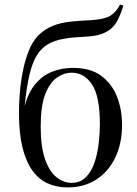

<svg xmlns="http://www.w3.org/2000/svg" viewBox="-20 -806 601 840"><path d="M505 -786 520 -782Q510 -749 497 -722Q484 -695 464 -679Q448 -666 423 -657Q398 -648 360 -646Q344 -645 314 -643Q284 -641 258 -636Q217 -629 188 -611.5Q159 -594 139.5 -561Q120 -528 108 -475Q96 -422 88 -345L138 -284L81 -312Q96 -388 128.5 -430.5Q161 -473 205 -491Q249 -509 298 -509Q377 -509 424 -473.5Q471 -438 492.5 -381.5Q514 -325 514 -260Q514 -178 484 -116Q454 -54 400.5 -20Q347 14 276 14Q228 14 189 -3.5Q150 -21 122 -59.5Q94 -98 78.5 -160Q63 -222 63 -312Q63 -325 64 -355Q65 -385 69 -424Q73 -463 82 -504.5Q91 -546 106 -584Q121 -622 145 -648Q165 -670 195 -685.5Q225 -701 265 -708Q296 -713 330 -715Q364 -717 383 -718Q439 -722 464 -738Q489 -754 505 -786ZM294 -488Q260 -488 229 -466.5Q198 -445 178 -394Q158 -343 158 -252Q158 -163 177.5 -108.5Q197 -54 228 -30Q259 -6 293 -6Q332 -6 356.5 -31.5Q381 -57 394 -96.5Q407 -136 412 -180.5Q417 -225 417 -263Q417 -385 382.5 -436.5Q348 -488 294 -488Z"/></svg>

Font: Playfair Display
Style: Regular
Weight: 400
Designer: Claus Eggers Sørensen
Foundry: Claus Eggers Sørensen
Version: Version 1.203